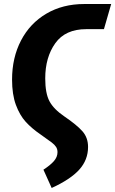

<svg xmlns="http://www.w3.org/2000/svg" viewBox="-20 -713 573 955"><path d="M196 131Q230 109 248 88.5Q266 68 266 44Q266 29 259 18Q252 7 237 -4.5Q222 -16 182 -44Q138 -74 108 -107Q78 -140 59 -191.5Q40 -243 40 -317Q40 -426 84.5 -511.5Q129 -597 210.5 -645Q292 -693 399 -693H533L497 -568H409Q305 -568 255 -498Q205 -428 205 -323Q205 -249 226 -209.5Q247 -170 300 -134Q363 -91 390.5 -59.5Q418 -28 418 18Q418 82 374.5 130.5Q331 179 237 222Z"/></svg>

Font: Fira Sans Extra Condensed
Style: Bold Italic
Weight: 700
Width: 3
Italic angle: -8°
Designer: Carrois Corporate & Edenspiekermann AG
Foundry: Carrois Corporate GbR & Edenspiekermann AG
Version: Version 4.203